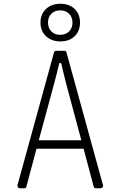

<svg xmlns="http://www.w3.org/2000/svg" viewBox="-20 -1000 640 1020"><path d="M86 0Q79 0 75.5 -5Q72 -10 73 -17L267 -722Q269 -730 278 -730H322Q331 -730 333 -722L527 -17Q529 -10 525 -5Q521 0 514 0H489Q479 0 478 -8L424 -210H174L120 -8Q119 0 109 0ZM186 -255H412L333 -550Q315 -619 307 -657Q305 -666 300 -666Q295 -666 293 -657Q289 -638 282 -611Q275 -584 266 -550ZM301 -780Q254 -780 224.5 -807.5Q195 -835 195 -880Q195 -925 224.5 -952.5Q254 -980 301 -980Q348 -980 376.5 -952.5Q405 -925 405 -880Q405 -835 376.5 -807.5Q348 -780 301 -780ZM300 -815Q329 -815 347 -833Q365 -851 365 -880Q365 -909 347 -927Q329 -945 300 -945Q271 -945 253 -927Q235 -909 235 -880Q235 -851 253 -833Q271 -815 300 -815Z"/></svg>

Font: Pitagon Sans Mono Thin
Style: Regular
Weight: 100
Monospace: yes
Designer: Travis Tran
Foundry: Pitagon
Version: Version 1.001; ttfautohint (v1.8.4.7-5d5b);gftools[0.9.26]